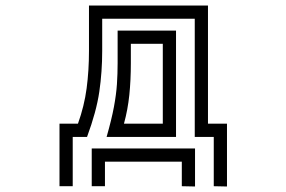

<svg xmlns="http://www.w3.org/2000/svg" viewBox="-20 -587 1040 697"><path d="M756 -90H687V-519H351V-402Q351 -326 340.5 -254Q330 -182 296 -90H244V89H196V-138H263Q286 -202 294.5 -266.5Q303 -331 303 -402V-567H735V-138H804V90L756 89ZM367 -90Q385 -153 393.5 -198.5Q402 -244 404.5 -281.5Q407 -319 407 -358V-476H619V-90ZM455 -428V-358Q455 -296 449.5 -242.5Q444 -189 430 -138H571V-428ZM640 0H361V89H313V-48H688V90L640 89Z"/></svg>

Font: Train One
Style: Regular
Weight: 400
Designer: Fontworks Inc.
Foundry: Fontworks Inc.
Version: Version 1.100